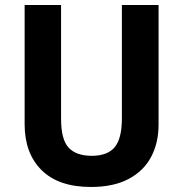

<svg xmlns="http://www.w3.org/2000/svg" viewBox="-20 -734 728 764"><path d="M611 -239Q611 -165 581 -109Q551 -53 491 -21.5Q431 10 342 10Q213 10 145.5 -57Q78 -124 78 -240V-714H223V-262Q223 -178 253.5 -146Q284 -114 345 -114Q408 -114 436.5 -148.5Q465 -183 465 -263V-714H611Z"/></svg>

Font: Noto Sans Tamil SemiCondensed
Style: Bold
Weight: 700
Width: 4
Designer: Jelle Bosma - Monotype Design Team
Foundry: Monotype Imaging Inc.
Version: Version 2.004; ttfautohint (v1.8.4.7-5d5b)